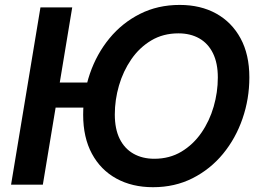

<svg xmlns="http://www.w3.org/2000/svg" viewBox="-20 -758 1069 788"><path d="M379.4 -419.4 362.3 -316.4H146.5L163.6 -419.4ZM276.4 -727.5 155.8 0H25.4L146 -727.5ZM607.9 10.3Q522.5 10.3 457.8 -25.1Q393.1 -60.5 357.2 -127.2Q321.3 -193.8 321.3 -287.1Q321.3 -375 349.1 -456.1Q377 -537.1 429.2 -600.6Q481.4 -664.1 554.4 -700.9Q627.4 -737.8 717.8 -737.8Q803.2 -737.8 867.2 -702.4Q931.2 -667 967.3 -600.6Q1003.4 -534.2 1003.4 -440.4Q1003.4 -352.1 975.3 -271Q947.3 -189.9 895.3 -126.7Q843.3 -63.5 770.5 -26.6Q697.8 10.3 607.9 10.3ZM613.3 -106.4Q675.8 -106.4 724.4 -135.5Q772.9 -164.6 806.4 -212.9Q839.8 -261.2 856.9 -320.3Q874 -379.4 874 -439.9Q874 -499 854 -539.6Q834 -580.1 797.6 -600.6Q761.2 -621.1 712.4 -621.1Q649.4 -621.1 600.8 -592Q552.2 -563 518.8 -514.4Q485.4 -465.8 468.3 -407Q451.2 -348.1 451.2 -288.1Q451.2 -228.5 471.2 -188.2Q491.2 -147.9 527.8 -127.2Q564.5 -106.4 613.3 -106.4Z"/></svg>

Font: Inter 18pt SemiBold
Style: Italic
Weight: 600
Italic angle: -9.3988°
Designer: Rasmus Andersson
Foundry: rsms
Version: Version 4.001;git-66647c0bb